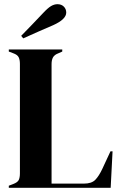

<svg xmlns="http://www.w3.org/2000/svg" viewBox="-20 -896 580 916"><path d="M22 0V-10L43 -18Q64 -26 69.5 -37.5Q75 -49 75 -69V-591Q75 -611 69 -623Q63 -635 43 -642L22 -650V-660H277V-650L259 -642Q240 -635 233 -622.5Q226 -610 226 -590V-20H380Q417 -20 434.5 -38Q452 -56 468 -90L507 -174H517L508 0ZM81 -725Q107 -751 133 -778.5Q159 -806 183 -831Q208 -858 223.5 -867Q239 -876 254 -876Q273 -876 284.5 -864.5Q296 -853 296 -836Q296 -804 234 -776Q197 -760 162.5 -745Q128 -730 91 -713Z"/></svg>

Font: DM Serif Display
Style: Regular
Weight: 400
Designer: Colophon Foundry, Frank Grießhammer
Foundry: Colophon Foundry
Version: Version 5.200; ttfautohint (v1.8.3)